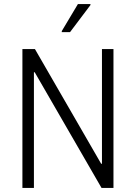

<svg xmlns="http://www.w3.org/2000/svg" viewBox="-20 -931 673 951"><path d="M91 -688H153L481 -120H485V-688H542V0H483L152 -573H148V0H91ZM286 -777 366 -911H428V-906L327 -772H286Z"/></svg>

Font: Saira SemiCondensed Light
Style: Regular
Weight: 300
Width: 4
Designer: Hector Gatti with collaboration of the Omnibus-Type team
Foundry: Omnibus-Type
Version: Version 0.072; ttfautohint (v1.8)